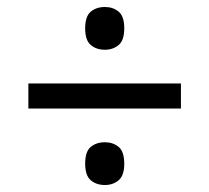

<svg xmlns="http://www.w3.org/2000/svg" viewBox="-20 -635 605 555"><path d="M62 -321.2V-393.8H503V-321.2ZM283.1 -100.2Q258.7 -100.2 242.4 -113.9Q226.2 -127.6 226.2 -161.8Q226.2 -197.1 242.4 -210.4Q258.7 -223.8 283.1 -223.8Q306.8 -223.8 323 -210.3Q339.2 -196.8 339.2 -161.7Q339.2 -127.7 323 -114Q306.8 -100.2 283.1 -100.2ZM283.1 -491.2Q258.7 -491.2 242.4 -504.9Q226.2 -518.5 226.2 -553Q226.2 -587.9 242.4 -601.3Q258.7 -614.8 283.1 -614.8Q306.8 -614.8 323 -601.3Q339.2 -587.9 339.2 -553Q339.2 -518.5 323 -504.9Q306.8 -491.2 283.1 -491.2Z"/></svg>

Font: Noto Serif Hentaigana ExtraLight
Style: Regular
Weight: 200
Designer: Kazuhiro Yamada
Foundry: nipponia
Version: Version 1.000